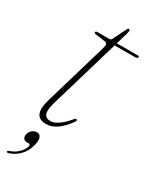

<svg xmlns="http://www.w3.org/2000/svg" viewBox="-181 -551 636 788"><g transform="rotate(30 137.0 -156.5)"><path d="M122 -407.5 76 -413.5Q68 -414.5 68 -419.5Q68 -425 76.5 -425H131Q140.5 -425 143.5 -431.5L174 -493Q177.5 -501 182 -501Q187.5 -501 187.5 -494.5Q187.5 -490 184 -478L168.5 -425H269Q274.5 -425 274.5 -421Q274.5 -413 259 -413H165L69 -87.5Q56.5 -45.5 63 -28.8Q69.5 -12 91 -12Q125 -12 170.5 -66Q178 -75 182.5 -72Q187 -69 180.5 -59.5Q158 -28 133 -10.2Q108 7.5 81.5 7.5Q16 7.5 42 -81.5L127.5 -372Q133.5 -391.5 132.2 -398.8Q131 -406 122 -407.5ZM53 111.5Q40 111.5 35 103.5Q30 95.5 33 84Q36.5 71 46 63Q55.5 55 67.5 55Q81 55 86.5 67.2Q92 79.5 85 106.5Q77 138 56 159Q35 180 9 187.5Q1.5 190 0 185.5Q0 180 6.5 178.5Q29.5 171.5 46 155.2Q62.5 139 67 122Q69.5 111.5 61 111.5Z"/></g></svg>

Font: Fraunces 144pt S050 Thin
Style: Italic
Weight: 100
Italic angle: -16°
Version: Version 1.000; ttfautohint (v1.8.3)